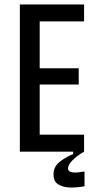

<svg xmlns="http://www.w3.org/2000/svg" viewBox="-20 -680 427 861"><path d="M69 0V-660H357V-584H158V-374H333V-301H158V-76H357V0ZM359 155Q331 161 298.5 161Q266 161 243 148Q220 135 220 102Q220 67 248.5 45Q277 23 308 11V-5H357V0Q323 20 304 40Q285 60 285 75Q285 88 298.5 91.5Q312 95 329.5 93Q347 91 359 89Z"/></svg>

Font: Bricolage Grotesque 10pt Condensed
Style: Regular
Weight: 400
Width: 3
Designer: Mathieu Triay
Foundry: Atelier Triay
Version: Version 1.000; ttfautohint (v1.8.4.7-5d5b);gftools[0.9.29]